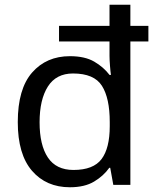

<svg xmlns="http://www.w3.org/2000/svg" viewBox="-20 -780 657 810"><path d="M275 10Q175 10 115 -59.5Q55 -129 55 -265Q55 -405 115.5 -474Q176 -543 275 -543Q338 -543 377.5 -520Q417 -497 442 -464H448Q446 -477 444 -502.5Q442 -528 442 -544V-605H229V-671H442V-760H530V-671H606V-605H530V0H458L445 -72H441Q417 -38 377 -14Q337 10 275 10ZM290 -63Q374 -63 408.5 -109Q443 -155 443 -248V-265Q443 -366 410 -418Q377 -470 288 -470Q217 -470 182 -415Q147 -360 147 -264Q147 -168 182 -115.5Q217 -63 290 -63Z"/></svg>

Font: Noto Sans Sora Sompeng
Style: Regular
Weight: 400
Designer: Monotype Design Team. David Williams.
Foundry: Monotype Imaging Inc.
Version: Version 2.101